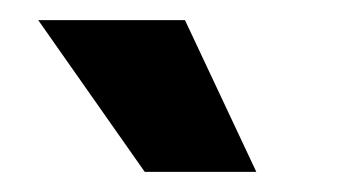

<svg xmlns="http://www.w3.org/2000/svg" viewBox="-20 -721 337 191"><path d="M18 -701H164L235 -550H124Z"/></svg>

Font: Moderustic ExtraBold
Style: Regular
Weight: 800
Designer: Tural Alisoy
Foundry: TAFT Foundry
Version: Version 2.120